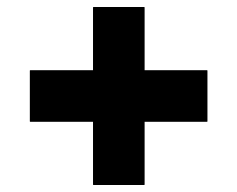

<svg xmlns="http://www.w3.org/2000/svg" viewBox="-20 -688 676 547"><path d="M391 -161 392 -162V-341H570L571 -342V-487L570 -488H392V-667L391 -668H246L245 -667V-488H66L65 -487V-342L66 -341H245V-162L246 -161Z"/></svg>

Font: Hussar Woodtype
Style: SeBd
Weight: 900
Foundry: Cannot Into Space Fonts
Version: Version 1.07